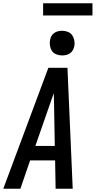

<svg xmlns="http://www.w3.org/2000/svg" viewBox="-37 -1147 582 1167"><path d="M-17 0 257 -735H373L405 0H301L298 -172H146L87 0ZM296 -260 292 -490Q292 -513 291 -535.5Q290 -558 290 -581Q282 -558 274 -535.5Q266 -513 258 -490L178 -260ZM340 -810Q323 -810 306 -816.5Q289 -823 279.5 -836.5Q270 -850 267 -867.5Q264 -885 267 -903Q269 -916 275.5 -927.5Q282 -939 292.5 -946.5Q303 -954 315.5 -957Q328 -960 341 -960Q358 -960 375 -953.5Q392 -947 401.5 -933.5Q411 -920 414.5 -902.5Q418 -885 415 -867Q412 -854 406 -842.5Q400 -831 389 -823.5Q378 -816 365.5 -813Q353 -810 340 -810ZM525 -1053H225V-1127H525Z"/></svg>

Font: Iosevka Semibold Oblique
Style: Regular
Weight: 600
Italic angle: -9°
Monospace: yes
Designer: Belleve Invis
Foundry: Belleve Invis
Version: Version 32.5.0; ttfautohint (v1.8.4)